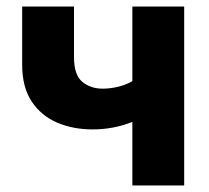

<svg xmlns="http://www.w3.org/2000/svg" viewBox="-20 -569 640 589"><path d="M386 0V-195Q328 -172 264 -172Q204 -172 155 -193Q106 -214 77 -258Q48 -302 48 -370V-549H207V-394Q207 -339 232.5 -318Q258 -297 295 -297Q315 -297 339 -302Q363 -307 386 -320V-549H545V0Z"/></svg>

Font: Noto Sans Mono ExtraBold
Style: Regular
Weight: 800
Designer: Monotype Design Team
Foundry: Monotype Imaging Inc.
Version: Version 2.014